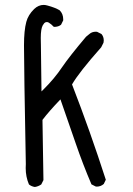

<svg xmlns="http://www.w3.org/2000/svg" viewBox="-20 -765 540 777"><path d="M371.6 -9.8Q387.7 -9.8 399.9 -20.5L408.2 -37.6Q344.2 -235.8 271.5 -423.3Q285.6 -447.8 314.7 -484.9Q343.8 -522 389.6 -573.7L398.9 -592.3Q399.9 -596.7 399.9 -601.1Q399.9 -616.7 390.6 -627.4L373 -636.2Q370.6 -636.7 368.2 -636.7Q352.1 -636.7 341.8 -627.4L328.1 -616.2Q261.2 -537.1 231 -492.7Q200.7 -447.3 155.3 -402.3L147.9 -395Q146 -561.5 145.5 -584.5Q145 -607.4 145 -611.3Q145 -647.5 152.8 -662.1Q155.8 -667.5 159.2 -671.4Q163.6 -675.8 169.4 -675.8Q173.8 -675.8 177.7 -673.3Q188 -667 197.3 -656.7Q199.2 -656.2 202.1 -656.2Q205.1 -656.2 209.5 -657.2Q219.2 -658.7 227.1 -665L235.8 -682.6Q235.8 -685.1 235.8 -687Q235.8 -708.5 221.7 -723.1Q203.1 -734.4 171.9 -742.7Q163.6 -745.1 156.7 -745.1Q135.7 -745.1 118.2 -728.5Q93.8 -704.6 86.4 -676.3Q77.1 -641.6 77.1 -581.5Q77.1 -492.7 84.5 -101.6Q84.5 -101.6 84.5 -101.1Q84 -92.8 84 -85Q84 -49.3 97.2 -18.6Q107.4 -10.3 121.1 -8.3Q134.8 -10.3 147 -18.6L155.8 -36.1L151.9 -279.8Q178.2 -314.5 224.6 -362.8L286.1 -185.5Q315.4 -100.1 350.1 -19L367.2 -10.3Q369.6 -9.8 371.6 -9.8Z"/></svg>

Font: Bakudai
Style: Light
Weight: 300
Version: Version 1.48